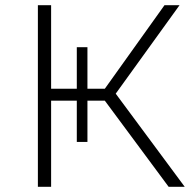

<svg xmlns="http://www.w3.org/2000/svg" viewBox="-20 -720 757 740"><path d="M384 -332H317V-173H276V-332H177V0H126V-700H177V-378H276V-538H317V-378H384L614 -700H672L426 -359L692 0H630Z"/></svg>

Font: Hilab Light
Style: Regular
Weight: 300
Designer: Cristianderson Lima
Foundry: Cristianderson
Version: Version 1.0